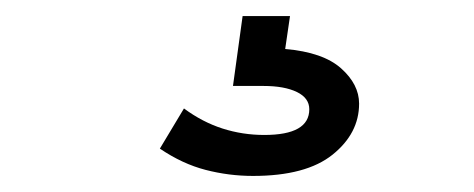

<svg xmlns="http://www.w3.org/2000/svg" viewBox="-20 -20 590 239"><path d="M295 199Q265 199 236 191.5Q207 184 179 165L209 115Q232 132 257 140Q282 148 309 148Q365 148 365 116Q365 102 349.5 94.5Q334 87 308 87H270L282 0H341L335 41Q382 45 404.5 65Q427 85 427 109Q427 146 394 172.5Q361 199 295 199Z"/></svg>

Font: Inconsolata SemiExpanded Medium
Style: Regular
Weight: 500
Width: 6
Monospace: yes
Designer: Raph Levien, Cyreal, Brenton Simpson
Foundry: Raph Levien, Cyreal, Google
Version: Version 3.001; ttfautohint (v1.8.2.53-6de2)